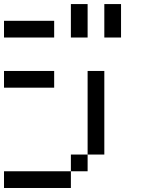

<svg xmlns="http://www.w3.org/2000/svg" viewBox="-20 -937 707 957"><path d="M0 0V-83.3H333.3V0ZM0 -500V-583.3H250V-500ZM0 -750V-833.3H250V-750ZM333.3 -83.3V-166.7H416.7V-83.3ZM333.3 -750V-916.7H416.7V-750ZM500 -166.7H416.7V-583.3H500ZM500 -750V-916.7H583.3V-750Z"/></svg>

Font: Galmuri11 Condensed
Style: Regular
Weight: 400
Width: 3
Designer: Lee Minseo (quiple)
Version: Version 2.399;hotconv 1.1.1;makeotfexe 2.6.0 DEVELOPMENT